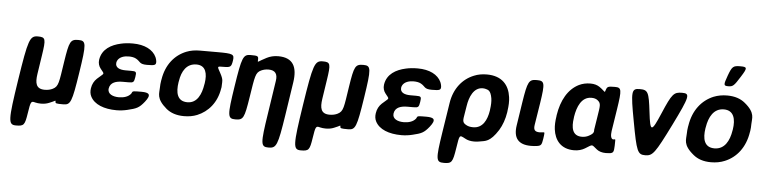

<svg xmlns="http://www.w3.org/2000/svg" viewBox="-53 -1064 6126 1549"><g transform="rotate(5 3010.0 -289.5)"><path d="M409 -17C408 -2 413 0 473 0C532 0 542 -24 579 -264C616 -504 614 -528 550 -528C485 -528 476 -511 450 -342C424 -173 424 -141 378 -118C360 -109 339 -104 313 -104C242 -104 233 -152 244 -226L267 -377C288 -514 285 -528 221 -528C156 -528 144 -494 93 -163C42 169 43 203 108 203C172 203 179 193 194 96C209 -2 212 -5 247 5C261 8 275 10 292 10C317 10 339 6 358 -2C408 -21 409 -31 409 -17Z M935 -223H981C1022 -223 1026 -227 1033 -270C1040 -313 1036 -317 995 -317H949C902 -317 864 -332 870 -373C871 -380 874 -387 878 -394C894 -419 927 -431 966 -431C987 -431 1009 -428 1025 -419C1064 -398 1053 -376 1118 -376C1182 -376 1193 -380 1190 -412C1189 -423 1185 -434 1181 -444C1154 -503 1085 -538 990 -538C955 -538 923 -535 893 -528C816 -511 743 -471 730 -384C726 -356 734 -332 748 -314C786 -264 785 -285 725 -229C704 -209 689 -183 684 -149C680 -124 683 -101 693 -82C724 -21 803 10 905 10C935 10 966 6 994 -1C1064 -18 1085 -25 1128 -79C1176 -140 1156 -156 1092 -156C1027 -156 1022 -155 1017 -144C1016 -141 1014 -137 1012 -134C992 -108 956 -96 914 -96C867 -96 820 -114 827 -160C835 -210 882 -223 935 -223Z M1806 -471C1814 -523 1802 -528 1675 -528H1534C1494 -528 1458 -522 1425 -509C1332 -472 1264 -390 1245 -269L1243 -259C1240 -240 1238 -221 1238 -203C1238 -156 1216 -113 1307 -36C1342 -7 1389 10 1451 10C1490 10 1525 4 1557 -9C1645 -45 1713 -123 1731 -239L1733 -249C1734 -257 1734 -265 1734 -273C1734 -295 1742 -309 1712 -363C1684 -415 1679 -414 1735 -414C1791 -414 1798 -419 1806 -471ZM1516 -414C1593 -414 1607 -346 1595 -269L1593 -259C1581 -180 1548 -104 1469 -104C1385 -104 1371 -175 1384 -259L1386 -269C1398 -349 1436 -414 1516 -414Z M2099 -424C2153 -424 2174 -394 2165 -338L2124 -68C2086 178 2088 203 2153 203C2217 203 2227 178 2265 -68L2306 -338C2325 -463 2289 -538 2167 -538C2132 -538 2101 -530 2074 -516C2004 -481 2004 -466 2007 -496C2008 -525 2003 -528 1944 -528C1884 -528 1874 -504 1837 -264C1800 -24 1802 0 1867 0C1931 0 1939 -17 1966 -189C1993 -361 1995 -390 2039 -411C2056 -419 2076 -424 2099 -424Z M2716 -17C2715 -2 2720 0 2780 0C2839 0 2849 -24 2886 -264C2923 -504 2921 -528 2857 -528C2792 -528 2783 -511 2757 -342C2731 -173 2731 -141 2685 -118C2667 -109 2646 -104 2620 -104C2549 -104 2540 -152 2551 -226L2574 -377C2595 -514 2592 -528 2528 -528C2463 -528 2451 -494 2400 -163C2349 169 2350 203 2415 203C2479 203 2486 193 2501 96C2516 -2 2519 -5 2554 5C2568 8 2582 10 2599 10C2624 10 2646 6 2665 -2C2715 -21 2716 -31 2716 -17Z M3242 -223H3288C3329 -223 3333 -227 3340 -270C3347 -313 3343 -317 3302 -317H3256C3209 -317 3171 -332 3177 -373C3178 -380 3181 -387 3185 -394C3201 -419 3234 -431 3273 -431C3294 -431 3316 -428 3332 -419C3371 -398 3360 -376 3425 -376C3489 -376 3500 -380 3497 -412C3496 -423 3492 -434 3488 -444C3461 -503 3392 -538 3297 -538C3262 -538 3230 -535 3200 -528C3123 -511 3050 -471 3037 -384C3033 -356 3041 -332 3055 -314C3093 -264 3092 -285 3032 -229C3011 -209 2996 -183 2991 -149C2987 -124 2990 -101 3000 -82C3031 -21 3110 10 3212 10C3242 10 3273 6 3301 -1C3371 -18 3392 -25 3435 -79C3483 -140 3463 -156 3399 -156C3334 -156 3329 -155 3324 -144C3323 -141 3321 -137 3319 -134C3299 -108 3263 -96 3221 -96C3174 -96 3127 -114 3134 -160C3142 -210 3189 -223 3242 -223Z M3802 10C3818 10 3835 8 3849 5C3889 -3 3929 3 3995 -101C4020 -142 4038 -192 4047 -250L4048 -260C4054 -301 4056 -338 4051 -372C4038 -468 3980 -538 3857 -538C3820 -538 3785 -532 3754 -519C3663 -483 3595 -401 3577 -282L3539 -39C3505 181 3508 203 3573 203C3637 203 3644 191 3662 77C3680 -37 3677 -34 3728 -7C3747 4 3771 10 3802 10ZM3783 -104C3760 -104 3742 -108 3728 -116C3691 -135 3697 -154 3706 -209L3716 -270C3727 -344 3760 -424 3833 -424C3842 -424 3849 -423 3857 -421C3876 -415 3898 -414 3909 -350C3913 -325 3912 -294 3907 -260L3906 -250C3894 -172 3860 -104 3783 -104Z M4260 5C4277 5 4293 4 4307 2C4344 -3 4347 -12 4355 -61C4362 -109 4362 -114 4354 -113L4346 -112L4322 -110C4283 -110 4270 -125 4276 -165L4305 -347C4330 -511 4326 -528 4262 -528C4198 -528 4188 -511 4161 -339L4132 -150C4116 -47 4158 5 4260 5Z M4696 -538C4662 -538 4631 -531 4604 -518C4517 -475 4465 -382 4446 -260L4445 -250C4439 -212 4437 -177 4441 -145C4452 -59 4502 10 4610 10C4644 10 4674 1 4697 -13C4762 -53 4745 -50 4794 -12C4812 2 4836 10 4868 10C4881 10 4892 9 4902 8C4929 3 4932 -7 4934 -55C4936 -103 4935 -108 4931 -107C4926 -106 4906 -96 4899 -126C4896 -138 4897 -155 4899 -171L4927 -350C4952 -512 4949 -528 4894 -528C4839 -528 4832 -525 4823 -497C4814 -468 4821 -482 4771 -517C4752 -530 4728 -538 4696 -538ZM4774 -272 4758 -171C4758 -168 4757 -164 4758 -161C4757 -152 4759 -138 4718 -117C4703 -109 4685 -104 4663 -104C4585 -104 4574 -172 4586 -250L4587 -260C4600 -341 4633 -424 4714 -424C4736 -424 4751 -419 4763 -410C4796 -385 4788 -364 4774 -272Z M5190 -350C5171 -512 5162 -528 5095 -528C5028 -528 5025 -504 5070 -264C5114 -24 5124 0 5185 0C5246 0 5264 -24 5383 -264C5501 -504 5506 -528 5439 -528C5372 -528 5357 -512 5288 -350C5219 -188 5209 -188 5190 -350Z M5512 -269 5510 -259C5507 -240 5505 -221 5505 -203C5505 -156 5482 -112 5575 -36C5610 -7 5656 10 5719 10C5759 10 5797 3 5830 -11C5923 -49 5992 -134 6011 -259L6013 -269C6016 -288 6017 -307 6017 -325C6017 -372 6041 -416 5948 -492C5913 -521 5866 -538 5803 -538C5763 -538 5727 -531 5694 -518C5600 -479 5531 -394 5512 -269ZM5872 -269 5870 -259C5857 -176 5819 -104 5737 -104C5653 -104 5638 -175 5651 -259L5653 -269C5666 -351 5704 -424 5786 -424C5868 -424 5885 -352 5872 -269ZM5793 -698C5765 -621 5766 -613 5804 -613C5842 -613 5851 -621 5899 -698C5947 -774 5946 -782 5888 -782C5830 -782 5821 -774 5793 -698Z"/></g></svg>

Font: Asimov Print
Style: AIt
Weight: 500
Designer: Google
Version: Version 2.000980: 2014